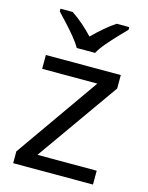

<svg xmlns="http://www.w3.org/2000/svg" viewBox="-116 -838 701 911"><g transform="rotate(15 235.0 -383.0)"><path d="M431 0H39V-58L327 -468H56V-536H424V-470L140 -68H431ZM189 -606Q176 -629 154 -655.5Q132 -682 108 -708Q84 -734 66 -753V-766H126Q152 -749 180 -725Q208 -701 233 -674Q260 -701 288 -725Q316 -749 342 -766H404V-753Q385 -734 360.5 -708Q336 -682 313.5 -655.5Q291 -629 279 -606Z"/></g></svg>

Font: Noto Sans Gunjala Gondi
Style: Regular
Weight: 400
Designer: Ek Type
Foundry: Ek Type
Version: Version 1.004